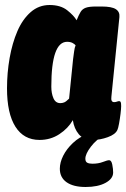

<svg xmlns="http://www.w3.org/2000/svg" viewBox="-20 -551 505 767"><path d="M138 8Q75 8 41.5 -45Q8 -98 8 -198Q8 -260 18.5 -319.5Q29 -379 49.5 -426.5Q70 -474 102.5 -502.5Q135 -531 178 -531Q222 -531 248.5 -510Q275 -489 286 -470Q295 -492 302 -503.5Q309 -515 322.5 -520Q336 -525 364 -525H386Q426 -525 442.5 -514.5Q459 -504 457 -483L425 -165Q422 -143 436 -143Q442 -143 447 -145Q452 -147 456 -147Q460 -147 462 -143.5Q464 -140 464 -127Q464 -117 461.5 -96.5Q459 -76 455.5 -57Q452 -38 449 -32Q441 -14 410.5 -3Q380 8 351 8Q314 8 295 -14.5Q276 -37 271 -71Q252 -38 217 -15Q182 8 138 8ZM221 -139Q229 -139 236.5 -142Q244 -145 256 -157L272 -315Q274 -329 276 -345Q278 -361 282 -370Q278 -375 269.5 -379.5Q261 -384 248 -384Q185 -384 185 -205Q185 -178 193.5 -158.5Q202 -139 221 -139ZM322 196Q273 196 246 177Q219 158 219 123Q219 98 232.5 71Q246 44 271.5 20Q297 -4 332 -17L396 -10Q365 6 343 35Q321 64 321 83Q321 95 328.5 99Q336 103 349 103Q373 103 391 96Q409 89 416 89Q425 89 428.5 106.5Q432 124 432 138Q432 163 401.5 179.5Q371 196 322 196Z"/></svg>

Font: Asap Condensed Condensed Black
Style: Italic
Weight: 900
Width: 3
Italic angle: -6°
Designer: Pablo Cosgaya
Foundry: Omnibus-Type
Version: Version 3.001; ttfautohint (v1.8.4.7-5d5b)